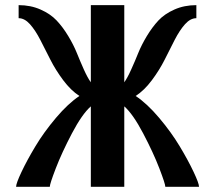

<svg xmlns="http://www.w3.org/2000/svg" viewBox="-20 -720 802 740"><path d="M459 -402.8Q471.2 -419.9 485.8 -452.4Q500.5 -484.9 512.9 -515.9Q525.4 -546.9 546.1 -581.3Q566.9 -615.7 590.6 -641.1Q614.3 -666.5 652.3 -683.3Q690.4 -700.2 736.8 -700.2V-649.9Q713.9 -649.9 693.1 -626.7Q672.4 -603.5 653.3 -566.4Q634.3 -529.3 614.5 -489.7Q594.7 -450.2 565.4 -410.9Q536.1 -371.6 502.9 -350.1Q546.4 -321.3 593.3 -265.9Q640.1 -210.4 672.6 -156.2Q705.1 -102.1 726.1 -57.6Q747.1 -13.2 747.1 0H617.2Q617.2 -11.2 594 -71.5Q570.8 -131.8 531.7 -206.1Q492.7 -280.3 459 -310.1V0H330.1V-310.1Q296.4 -280.3 257.3 -206.1Q218.3 -131.8 195.1 -71.5Q171.9 -11.2 171.9 0H42Q42 -13.2 63 -57.6Q84 -102.1 116.5 -156.2Q148.9 -210.4 195.8 -265.9Q242.7 -321.3 286.1 -350.1Q252.9 -371.6 223.6 -410.9Q194.3 -450.2 174.3 -489.7Q154.3 -529.3 135.3 -566.4Q116.2 -603.5 95.5 -626.7Q74.7 -649.9 51.8 -649.9V-700.2Q98.1 -700.2 136.2 -683.3Q174.3 -666.5 198.2 -641.1Q222.2 -615.7 242.9 -581.3Q263.7 -546.9 276.1 -515.9Q288.6 -484.9 303.2 -452.1Q317.9 -419.4 330.1 -402.8V-700.2H459Z"/></svg>

Font: Pfennig
Style: Bold
Weight: 700
Version: Version 20120410 ; ttfautohint (v0.8)